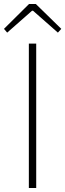

<svg xmlns="http://www.w3.org/2000/svg" viewBox="-35 -945 328 965"><path d="M110 0V-726H147V0ZM1 -781 -15 -800 111 -925H145L273 -800L256 -781L131 -891H126Z"/></svg>

Font: Noto Sans TC Thin
Style: Regular
Weight: 100
Designer: Ryoko NISHIZUKA 西塚涼子 (kana, bopomofo & ideographs); Paul D. Hunt (Latin, Greek & Cyrillic); Sandoll Communications 산돌커뮤니
Foundry: Adobe
Version: Version 2.004-H2;hotconv 1.0.118;makeotfexe 2.5.65603